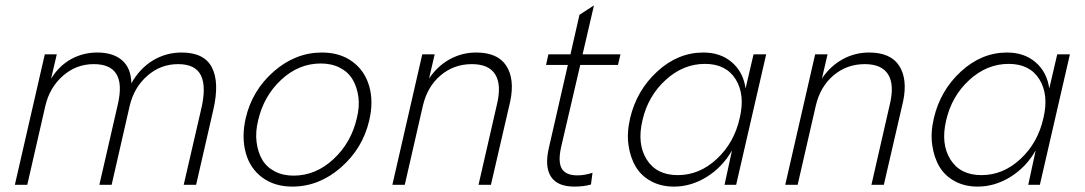

<svg xmlns="http://www.w3.org/2000/svg" viewBox="-20 -691 4057 718"><path d="M35.6 0 147.5 -487.8H192.4L170.9 -396.5Q200.7 -444.8 245.6 -469.7Q290.5 -494.6 343.8 -494.6Q403.3 -494.6 436.8 -465.3Q470.2 -436 471.2 -379.4Q502.9 -435.5 552 -465.1Q601.1 -494.6 659.2 -494.6Q743.7 -494.6 772.5 -438.7Q801.3 -382.8 777.8 -280.8L713.4 0H667L731.4 -278.8Q752.4 -364.7 731.9 -408Q711.4 -451.2 646 -451.2Q580.6 -451.2 530.8 -407.5Q481 -363.8 464.8 -294.4L397.5 0H351.6L420.9 -301.8Q455.1 -451.2 330.6 -451.2Q265.1 -451.2 215.3 -407.5Q165.5 -363.8 149.4 -294.4L82 0Z M1073.2 6.8Q1006.8 6.8 960.9 -27.1Q915 -61 898.9 -119.6Q882.8 -178.2 898.9 -249.5Q923.3 -353.5 1004.2 -424.1Q1085 -494.6 1184.1 -494.6Q1251 -494.6 1297.4 -460.9Q1343.8 -427.2 1360.6 -369.1Q1377.4 -311 1360.8 -240.7Q1336.4 -135.7 1254.6 -64.5Q1172.9 6.8 1073.2 6.8ZM1077.6 -34.2Q1160.6 -34.2 1227.1 -95.9Q1293.5 -157.7 1314.5 -249.5Q1325.2 -292 1320.1 -329.3Q1314.9 -366.7 1298.3 -394.3Q1281.7 -421.9 1251 -437.7Q1220.2 -453.6 1179.7 -453.6Q1097.2 -453.6 1031.7 -392.8Q966.3 -332 945.3 -240.7Q934.6 -197.3 939.5 -159.7Q944.3 -122.1 960.4 -94.2Q976.6 -66.4 1007.1 -50.3Q1037.6 -34.2 1077.6 -34.2Z M1447.3 0 1559.1 -487.8H1605.5L1584.5 -397.5Q1616.2 -444.3 1662.1 -469.5Q1708 -494.6 1760.7 -494.6Q1841.3 -494.6 1873.3 -445.1Q1905.3 -395.5 1888.2 -312.5L1815.9 0H1769.5L1838.4 -300.8Q1856 -374 1832 -412.6Q1808.1 -451.2 1744.6 -451.2Q1677.2 -451.2 1627.4 -408.9Q1577.6 -366.7 1561 -293.9L1493.7 0Z M2127.9 6.8Q2064.5 6.8 2040.3 -30.5Q2016.1 -67.9 2032.7 -138.7L2103.5 -448.2H2022L2030.8 -487.8H2113.3L2147 -635.7L2201.2 -670.9L2158.7 -487.8H2300.3L2291 -448.2H2149.9L2078.6 -142.1Q2065.9 -85.9 2080.8 -60.5Q2095.7 -35.2 2139.2 -35.2Q2166.5 -35.2 2195.8 -44.9L2189.9 -1Q2163.1 6.8 2127.9 6.8Z M2500.5 6.8Q2452.1 6.8 2415 -13.2Q2377.9 -33.2 2357.4 -67.6Q2336.9 -102.1 2330.3 -148.7Q2323.7 -195.3 2336.4 -249Q2360.8 -353 2438 -423.8Q2515.1 -494.6 2610.4 -494.6Q2674.8 -494.6 2717.3 -457.8Q2759.8 -420.9 2768.1 -359.9L2797.9 -487.8H2845.2L2732.9 0H2689.5L2717.3 -128.4Q2681.6 -65.9 2623 -29.5Q2564.5 6.8 2500.5 6.8ZM2514.6 -36.1Q2595.7 -36.1 2660.6 -96.7Q2725.6 -157.2 2746.1 -249Q2767.1 -336.4 2731.2 -394.3Q2695.3 -452.1 2616.2 -452.1Q2534.7 -452.1 2468.8 -391.6Q2402.8 -331.1 2382.3 -240.2Q2361.8 -152.8 2398.4 -94.5Q2435.1 -36.1 2514.6 -36.1Z M2916.5 0 3028.3 -487.8H3074.7L3053.7 -397.5Q3085.4 -444.3 3131.3 -469.5Q3177.2 -494.6 3230 -494.6Q3310.5 -494.6 3342.5 -445.1Q3374.5 -395.5 3357.4 -312.5L3285.2 0H3238.8L3307.6 -300.8Q3325.2 -374 3301.3 -412.6Q3277.3 -451.2 3213.9 -451.2Q3146.5 -451.2 3096.7 -408.9Q3046.9 -366.7 3030.3 -293.9L2962.9 0Z M3636.2 6.8Q3587.9 6.8 3550.8 -13.2Q3513.7 -33.2 3493.2 -67.6Q3472.7 -102.1 3466.1 -148.7Q3459.5 -195.3 3472.2 -249Q3496.6 -353 3573.7 -423.8Q3650.9 -494.6 3746.1 -494.6Q3810.5 -494.6 3853 -457.8Q3895.5 -420.9 3903.8 -359.9L3933.6 -487.8H3981L3868.7 0H3825.2L3853 -128.4Q3817.4 -65.9 3758.8 -29.5Q3700.2 6.8 3636.2 6.8ZM3650.4 -36.1Q3731.4 -36.1 3796.4 -96.7Q3861.3 -157.2 3881.8 -249Q3902.8 -336.4 3866.9 -394.3Q3831.1 -452.1 3752 -452.1Q3670.4 -452.1 3604.5 -391.6Q3538.6 -331.1 3518.1 -240.2Q3497.6 -152.8 3534.2 -94.5Q3570.8 -36.1 3650.4 -36.1Z"/></svg>

Font: HK Grotesk Light Legacy Italic
Style: Regular
Weight: 300
Italic angle: -13°
Designer: Alfredo Marco Pradil
Foundry: Hanken Design Co.
Version: Version 2.022;PS 002.022;hotconv 1.0.88;makeotf.lib2.5.64775